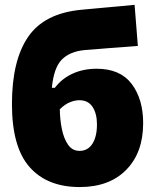

<svg xmlns="http://www.w3.org/2000/svg" viewBox="-20 -761 641 796"><path d="M310.5 14.5Q176 14.5 102.8 -68.2Q29.5 -151 29.5 -329.5Q29.5 -510 96.5 -608Q163.5 -706 317 -720.5Q328 -721.5 354.5 -724Q381 -726.5 414.5 -729.5Q448 -732.5 481 -735.5Q514 -738.5 538 -741L551.5 -570.5Q527.5 -568.5 493.5 -566Q459.5 -563.5 425.5 -561Q391 -558 365.2 -556Q339.5 -554 332 -553.5Q270 -548 236.5 -514.2Q203 -480.5 195 -397H207.5Q235.5 -434.5 280 -455.2Q324.5 -476 381 -476Q478.5 -476 526 -413Q573.5 -350 573.5 -250.5Q573.5 -128 503.2 -56.8Q433 14.5 310.5 14.5ZM309 -345.5Q290.5 -345.5 269.5 -337Q248.5 -328.5 228 -308Q228.5 -265.5 236.5 -226Q244.5 -186.5 262.2 -161Q280 -135.5 309.5 -135.5Q344.5 -135.5 363.2 -165.2Q382 -195 382 -245Q382 -290 363.8 -317.8Q345.5 -345.5 309 -345.5Z"/></svg>

Font: Heraclito ExtraBold
Style: Regular
Weight: 800
Designer: Kostas Bartsokas (font) & Cristiano Sobral (main changes)
Foundry: Kostas Bartsokas (font) & Cristiano Sobral (main changes)
Version: Version 1.00;July 8, 2020;FontCreator 13.0.0.2655 64-bit